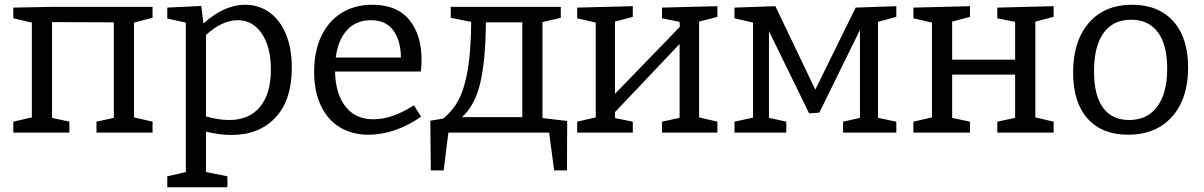

<svg xmlns="http://www.w3.org/2000/svg" viewBox="-20 -558 5065 808"><path d="M622 -529V-483L544 -463V-64L622 -46V0H386V-46L459 -62V-464L199 -465V-62L272 -46V0H36V-46L114 -64V-463L36 -481V-526L194 -529Z M1208 -273Q1208 -137 1139.5 -63.5Q1071 10 953 10Q906 10 847 -4V166L937 184V230H684V184L762 166V-463L684 -480V-526L827 -533L836 -459Q924 -538 1011 -538Q1068 -538 1112.5 -507Q1157 -476 1182.5 -416Q1208 -356 1208 -273ZM1120 -265Q1120 -361 1081.5 -417Q1043 -473 981 -473Q915 -473 847 -411V-68Q900 -53 944 -53Q1029 -53 1074.5 -108.5Q1120 -164 1120 -265Z M1722 -115 1752 -67Q1698 -29 1641.5 -10Q1585 9 1531 9Q1463 9 1411.5 -21.5Q1360 -52 1331 -112Q1302 -172 1302 -256Q1302 -342 1332 -405.5Q1362 -469 1417.5 -503.5Q1473 -538 1547 -538Q1650 -538 1702 -475Q1754 -412 1754 -307Q1754 -277 1751 -257H1390Q1392 -163 1434 -109.5Q1476 -56 1551 -56Q1631 -56 1722 -115ZM1393 -316H1667Q1667 -385 1636 -429Q1605 -473 1541 -473Q1478 -473 1440 -431Q1402 -389 1393 -316Z M2263 -61 2367 -49 2366 159H2312L2291 0H1867L1847 159H1793L1791 -50L1845 -59Q1886 -92 1910.5 -139Q1935 -186 1948.5 -264.5Q1962 -343 1963 -466L1877 -483V-529H2340V-483L2263 -465ZM2025 -464Q2023 -297 2000 -204.5Q1977 -112 1924 -65H2178V-464Z M2999 -532V-487L2922 -467V-64L2999 -46V0H2766V-46L2840 -62V-373L2568 -86V-61L2643 -46V0H2409V-46L2487 -64V-463L2409 -481V-526L2643 -532V-487L2568 -467V-163L2841 -445L2840 -466L2766 -481V-526Z M3752 -532V-487L3675 -466V-62L3752 -46V0H3528V-46L3599 -62V-432L3428 -84L3385 -81L3216 -427V-62L3289 -46V0H3071V-46L3149 -63V-463L3071 -481V-526L3243 -532L3411 -181L3581 -526Z M4414 -532V-487L4337 -467V-64L4414 -46V0H4177V-46L4252 -62V-244H3987V-62L4062 -46V0H3824V-46L3902 -64V-463L3824 -481V-526L4062 -532V-487L3987 -467V-307H4252V-466L4177 -481V-526Z M4980 -274Q4980 -143 4912.5 -67Q4845 9 4727 9Q4618 9 4557 -59Q4496 -127 4496 -253Q4496 -385 4562 -461.5Q4628 -538 4744 -538Q4855 -538 4917.5 -468.5Q4980 -399 4980 -274ZM4584 -258Q4584 -156 4622 -104.5Q4660 -53 4732 -53Q4809 -53 4850.5 -110Q4892 -167 4892 -269Q4892 -370 4852.5 -422.5Q4813 -475 4740 -475Q4664 -475 4624 -419Q4584 -363 4584 -258Z"/></svg>

Font: Bitter Pro
Style: Regular
Weight: 400
Designer: Sol Matas, and Bitter project Authors
Foundry: Sol Matas
Version: Version 1.010